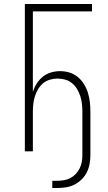

<svg xmlns="http://www.w3.org/2000/svg" viewBox="-20 -755 540 958"><path d="M241 183V147H266Q283 147 300 144Q317 141 332 133Q347 125 358.5 112.5Q370 100 377.5 85Q385 70 388 53Q391 36 391 19V-197Q391 -216 389 -235.5Q387 -255 381 -274Q375 -293 365 -310Q355 -327 340 -339.5Q325 -352 306 -357.5Q287 -363 267 -363Q248 -363 229 -357.5Q210 -352 195 -339.5Q180 -327 170 -310Q160 -293 154 -274Q148 -255 146 -235.5Q144 -216 144 -197V0H104V-735H439V-698H144V-297Q151 -319 163.5 -338.5Q176 -358 194 -372.5Q212 -387 234.5 -393.5Q257 -400 280 -400Q304 -400 327 -393Q350 -386 368.5 -370.5Q387 -355 399.5 -334.5Q412 -314 419 -291Q426 -268 428.5 -244.5Q431 -221 431 -197V19Q431 42 427 63.5Q423 85 413 105Q403 125 387 140.5Q371 156 351.5 166Q332 176 310 179.5Q288 183 266 183Z"/></svg>

Font: Iosevka SS18 Extralight
Style: Regular
Weight: 200
Monospace: yes
Designer: Belleve Invis
Foundry: Belleve Invis
Version: Version 25.1.1; ttfautohint (v1.8.4)